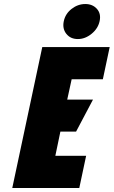

<svg xmlns="http://www.w3.org/2000/svg" viewBox="-20 -934 565 954"><path d="M404 -914Q367 -914 336 -890Q305 -866 297 -829Q289 -792 309.5 -766Q330 -740 367 -740Q403 -740 435 -766Q467 -792 475 -829Q483 -866 461.5 -890Q440 -914 404 -914ZM41 0H374L408 -160H255L280 -280H358L442 -439H314L336 -540H491L525 -700H190Z"/></svg>

Font: Advent Pro Black
Style: Italic
Weight: 900
Italic angle: -12°
Version: Version 3.000